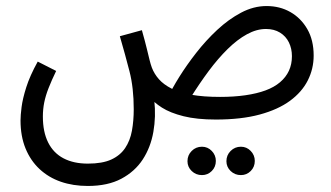

<svg xmlns="http://www.w3.org/2000/svg" viewBox="-20 -384 1097 636"><path d="M271 232Q222 232 181.5 218Q141 204 111 176Q81 148 64.5 107.5Q48 67 48 15Q48 -2 51.5 -29.5Q55 -57 67 -95Q79 -133 105 -180L166 -149Q151 -118 141 -92.5Q131 -67 126.5 -44.5Q122 -22 122 2Q122 53 139.5 88Q157 123 190.5 140.5Q224 158 271 158Q319 158 348.5 144.5Q378 131 394.5 106.5Q411 82 417 49Q423 16 423 -22Q423 -93 409 -147.5Q395 -202 377 -264L450 -284Q461 -245 466.5 -222Q472 -199 475.5 -185Q479 -171 483 -160Q491 -139 506.5 -121.5Q522 -104 548.5 -90.5Q575 -77 614.5 -70Q654 -63 709 -63Q755 -63 793 -68.5Q831 -74 859.5 -84.5Q888 -95 907.5 -111.5Q927 -128 937 -149.5Q947 -171 947 -198Q947 -223 937 -243.5Q927 -264 907.5 -276Q888 -288 861 -288Q830 -288 798 -270.5Q766 -253 734 -221.5Q702 -190 671.5 -149Q641 -108 611 -60L537 -63Q550 -91 574 -129.5Q598 -168 630 -209Q662 -250 699.5 -285Q737 -320 778.5 -342Q820 -364 863 -364Q907 -364 942 -344Q977 -324 998 -287.5Q1019 -251 1019 -200Q1019 -156 999.5 -117.5Q980 -79 940.5 -50Q901 -21 840 -4.5Q779 12 695 12Q632 12 588 1Q544 -10 516.5 -27.5Q489 -45 475 -64Q461 -83 458 -99L491 -52Q497 2 488 53Q479 104 453 144Q427 184 382 208Q337 232 271 232ZM778 196Q758 196 744 182.5Q730 169 730 150Q730 130 744 116Q758 102 778 102Q797 102 810.5 116Q824 130 824 149Q824 169 810.5 182.5Q797 196 778 196ZM649 196Q629 196 615 182.5Q601 169 601 150Q601 130 615 116Q629 102 649 102Q668 102 681.5 116Q695 130 695 149Q695 169 681.5 182.5Q668 196 649 196Z"/></svg>

Font: Noto Sans Arabic ExtraCondensed
Style: Regular
Weight: 400
Width: 2
Designer: Monotype Design Team, Nadine Chahine, Nizar Qandah and Khaled Hosny
Foundry: Monotype Imaging Inc.
Version: Version 2.012